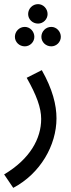

<svg xmlns="http://www.w3.org/2000/svg" viewBox="-47 -678 341 928"><path d="M137 -564C162 -564 183 -585 183 -610C183 -636 162 -658 137 -658C110 -658 89 -636 89 -610C89 -585 110 -564 137 -564ZM73 -454C98 -454 119 -475 119 -500C119 -526 98 -548 73 -548C46 -548 25 -526 25 -500C25 -475 46 -454 73 -454ZM201 -454C226 -454 247 -475 247 -500C247 -526 226 -548 201 -548C174 -548 153 -526 153 -500C153 -475 174 -454 201 -454ZM17 230C148 161 226 24 226 -106C226 -171 207 -247 155 -339L82 -302C130 -217 152 -157 152 -103C152 -9 99 90 -27 165Z"/></svg>

Font: Noto Sans Arabic ExtCond
Style: Regular
Weight: 400
Width: 2
Designer: Monotype Design Team, Nadine Chahine, Nizar Qandah and Khaled Hosny
Foundry: Monotype Imaging Inc.
Version: Version 2.012